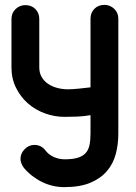

<svg xmlns="http://www.w3.org/2000/svg" viewBox="-20 -759 557 787"><path d="M465 -211Q465 -167 454.5 -127.5Q444 -88 418.5 -58Q393 -28 350.5 -10Q308 8 243 8Q195 8 151.5 -13.5Q108 -35 77 -72Q64 -91 64 -108Q64 -130 81 -147.5Q98 -165 121 -165Q148 -165 165 -144Q179 -125 200.5 -115.5Q222 -106 245 -106Q277 -106 297.5 -112Q318 -118 330 -130.5Q342 -143 346.5 -163Q351 -183 351 -211V-287Q323 -282 295.5 -281Q268 -280 245 -280Q203 -280 163.5 -294.5Q124 -309 94 -335.5Q64 -362 45.5 -399.5Q27 -437 27 -482V-681Q27 -706 44 -722Q61 -738 84 -738Q109 -738 125 -722Q141 -706 141 -681V-483Q141 -460 151 -443Q161 -426 177.5 -415Q194 -404 215 -398.5Q236 -393 257 -393Q280 -393 306 -396L351 -401V-682Q351 -707 367 -723Q383 -739 408 -739Q431 -739 448 -723Q465 -707 465 -682Z"/></svg>

Font: VDS
Style: Bold
Weight: 700
Designer: artmaker
Foundry: artmaker
Version: Version 1.000 2009 initial release